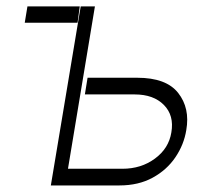

<svg xmlns="http://www.w3.org/2000/svg" viewBox="-20 -565 661 585"><path d="M246.8 -328.1H398.4Q486.5 -328.1 522.9 -281.8Q559.3 -235.4 547.6 -168.7Q540.5 -124.3 514.4 -85.8Q488.3 -47.2 445.1 -23.6Q402 0 343.8 0H134.9L225.9 -545.5H269.2L187.1 -50.8H353Q410.2 -50.8 452.2 -81.9Q494.3 -112.9 502.1 -161.6Q511 -213.1 479.4 -245.2Q447.8 -277.3 390.3 -277.3H238.6ZM223 -545.5 216.3 -495.7H55.4L63.6 -545.5Z"/></svg>

Font: Inter Extra Light  BETA
Style: Italic
Weight: 200
Italic angle: 9.39999°
Designer: Rasmus Andersson
Foundry: rsms
Version: Version 3.011;git-f93a4a705